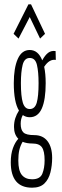

<svg xmlns="http://www.w3.org/2000/svg" viewBox="-20 -699 290 891"><path d="M118 -155Q100 -155 86 -165Q76 -148 76 -125Q76 -96 89 -84Q102 -72 139 -72Q179 -72 200.5 -44Q222 -16 222 34Q222 69 214 101Q206 133 186 152.5Q166 172 129 172Q30 172 30 54Q30 16 40 -11.5Q50 -39 65 -55Q45 -75 45 -110Q45 -132 51 -150.5Q57 -169 68 -186Q44 -225 44 -313Q44 -384 62.5 -425.5Q81 -467 118 -467Q157 -467 176 -419Q189 -443 203.5 -454Q218 -465 238 -462L239 -421Q209 -426 185 -389Q192 -357 192 -313Q192 -236 174 -195.5Q156 -155 118 -155ZM118 -193Q142 -193 150.5 -222.5Q159 -252 159 -313Q159 -365 151.5 -397.5Q144 -430 118 -430Q93 -430 85 -397.5Q77 -365 77 -313Q77 -252 86 -222.5Q95 -193 118 -193ZM65 46Q65 93 81.5 113Q98 133 129 133Q166 133 176.5 107Q187 81 187 45Q187 2 174.5 -15.5Q162 -33 131 -33Q104 -33 85 -41Q74 -22 69.5 -2Q65 18 65 46ZM66 -520 43 -542 112 -679H124L189 -542L166 -520L118 -620Z"/></svg>

Font: Inconsolata UltraCondensed Light
Style: Regular
Weight: 300
Width: 1
Monospace: yes
Designer: Raph Levien, Cyreal, Brenton Simpson
Foundry: Raph Levien, Cyreal, Google
Version: Version 3.001; ttfautohint (v1.8.2.53-6de2)